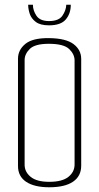

<svg xmlns="http://www.w3.org/2000/svg" viewBox="-20 -789 418 811"><path d="M188 2Q125 2 90.5 -21Q56 -44 56 -88V-541Q56 -578 87 -603.5Q118 -629 188 -628Q259 -627 291 -602.5Q323 -578 323 -540V-89Q323 -45 288.5 -21.5Q254 2 188 2ZM188 -21Q243 -21 269 -42Q295 -63 295 -94V-534Q295 -560 272 -582Q249 -604 186 -604Q128 -604 106 -582.5Q84 -561 84 -535V-93Q84 -63 109.5 -42Q135 -21 188 -21ZM187 -682Q150 -682 131 -696.5Q112 -711 105.5 -731Q99 -751 99 -769H119Q119 -745 134 -722.5Q149 -700 187 -700Q228 -700 243.5 -722.5Q259 -745 260 -769H279Q279 -732 258 -707Q237 -682 187 -682Z"/></svg>

Font: Smooch Sans ExtraLight
Style: Regular
Weight: 200
Designer: Robert E. Leuschke
Foundry: Robert E. Leuschke
Version: Version 1.010; ttfautohint (v1.8.3)